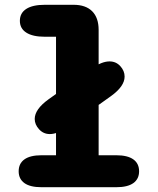

<svg xmlns="http://www.w3.org/2000/svg" viewBox="-20 -782 659 802"><path d="M188 -222Q161.5 -222 143.2 -242Q125 -262 125 -285Q125 -325.5 182.5 -367L362 -495Q404.5 -525.5 437.5 -525.5Q464.5 -525.5 482.5 -505.8Q500.5 -486 500.5 -462Q500.5 -421.5 443.5 -380.5L264 -252.5Q221 -222 188 -222ZM153.5 0Q106 0 82 -17.2Q58 -34.5 58 -66.5Q58 -99 82 -116.2Q106 -133.5 153.5 -133.5H214V-628.5H167.5Q116.5 -628.5 89.8 -645.8Q63 -663 63 -695Q63 -727.5 89.8 -744.8Q116.5 -762 167.5 -762H287Q338 -762 365 -735Q392 -708 392 -657V-133.5H465.5Q513 -133.5 537 -116.2Q561 -99 561 -66.5Q561 -34.5 537 -17.2Q513 0 465.5 0Z"/></svg>

Font: Sono ExtraLight Monospace ExtraBold
Style: Regular
Weight: 800
Version: Version 2.112